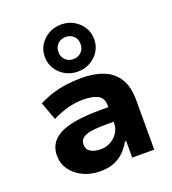

<svg xmlns="http://www.w3.org/2000/svg" viewBox="-151 -949 963 1074"><g transform="rotate(-20 331.0 -412.5)"><path d="M263 11Q206 11 160.5 -11Q115 -33 89 -70Q63 -107 63 -154Q63 -207 96 -242Q129 -277 198 -294Q267 -311 374 -311H447V-224H385Q345 -224 315 -221.5Q285 -219 265 -212Q245 -205 234.5 -193Q224 -181 224 -162Q224 -132 247 -118Q270 -104 307 -104Q339 -104 366 -119Q393 -134 409.5 -159.5Q426 -185 426 -217V-319Q426 -365 395 -382Q364 -399 305 -399Q265 -399 220 -388Q175 -377 123 -351L84 -458Q123 -478 164 -491Q205 -504 249 -510Q293 -516 340 -516Q415 -516 470 -494Q525 -472 555.5 -423.5Q586 -375 586 -296V0H455V-99H448Q430 -67 405 -42Q380 -17 345.5 -3Q311 11 263 11ZM335 -556Q294 -556 261 -574.5Q228 -593 208 -625Q188 -657 188 -696Q188 -736 208 -767.5Q228 -799 261 -817.5Q294 -836 335 -836Q376 -836 409 -817.5Q442 -799 462 -767Q482 -735 482 -695Q482 -656 462 -624.5Q442 -593 409 -574.5Q376 -556 335 -556ZM335 -630Q363 -630 382 -648.5Q401 -667 401 -696Q401 -726 382 -744Q363 -762 335 -762Q308 -762 288.5 -744Q269 -726 269 -696Q269 -667 288 -648.5Q307 -630 335 -630Z"/></g></svg>

Font: Nunito Sans 6pt ExtraBold
Style: Regular
Weight: 800
Version: Version 3.101;gftools[0.9.27]